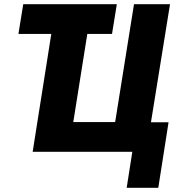

<svg xmlns="http://www.w3.org/2000/svg" viewBox="-20 -725 874 917"><path d="M585 172 612 0H136L225 -563H68L91 -705H538L515 -563H397L330 -142H530L620 -705H792L701 -141H785L736 172Z"/></svg>

Font: Nunito Sans 10pt Condensed Black
Style: Italic
Weight: 900
Width: 3
Italic angle: -9°
Designer: Vernon Adams
Foundry: Vernon Adams
Version: Version 3.101;gftools[0.9.27]